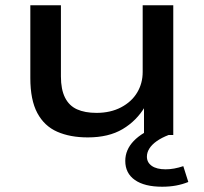

<svg xmlns="http://www.w3.org/2000/svg" viewBox="-20 -512 774 728"><path d="M313 9Q246 9 197 -12.5Q148 -34 121.5 -83.5Q95 -133 95 -216V-492H211V-222Q211 -173 226.5 -142Q242 -111 272 -97.5Q302 -84 346 -84Q399 -84 439 -105Q479 -126 500 -161Q521 -196 521 -239V-492H637V0H526V-108H530Q498 -54 445 -22.5Q392 9 313 9ZM595 196Q528 196 491.5 170.5Q455 145 455 98Q455 56 487 22.5Q519 -11 583 -35L619 0Q593 10 574.5 23Q556 36 546.5 51Q537 66 537 82Q537 104 555.5 117Q574 130 608 130Q624 130 640.5 127Q657 124 675 118L694 178Q672 187 647.5 191.5Q623 196 595 196Z"/></svg>

Font: Nunito Sans 10pt Expanded SemiBold
Style: Regular
Weight: 600
Width: 7
Designer: Vernon Adams
Foundry: Vernon Adams
Version: Version 3.101;gftools[0.9.27]